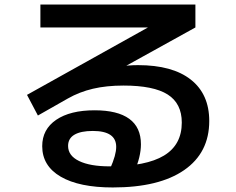

<svg xmlns="http://www.w3.org/2000/svg" viewBox="-20 -763 1040 846"><path d="M477 63Q329 63 247.5 15.5Q166 -32 166 -119Q166 -193 227.5 -235Q289 -277 397 -277Q498 -277 549.5 -239.5Q601 -202 601 -127Q601 -100 593.5 -69Q586 -38 571 -5L464 -17Q479 -51 485.5 -74.5Q492 -98 492 -116Q492 -186 389 -186Q336 -186 308 -169.5Q280 -153 280 -120Q280 -77 328.5 -53.5Q377 -30 463 -30Q624 -30 702.5 -77.5Q781 -125 781 -223Q781 -307 719 -346.5Q657 -386 524 -386Q449 -386 389.5 -372Q330 -358 279 -329L147 -254L99 -345L666 -661V-642H158V-743H841V-642L355 -373L292 -424Q334 -439 387.5 -450.5Q441 -462 494.5 -469Q548 -476 588 -476Q740 -476 821 -412Q902 -348 902 -230Q902 -90 791.5 -13.5Q681 63 477 63Z"/></svg>

Font: M PLUS 1 Code SemiBold
Style: Regular
Weight: 600
Designer: Coji Morishita
Foundry: UNDERFOREST DESIGN
Version: Version 1.005